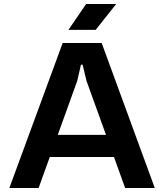

<svg xmlns="http://www.w3.org/2000/svg" viewBox="-20 -945 826 965"><path d="M27 0 295 -729H491L758 0H609L415 -538L395 -620H387L368 -538L174 0ZM216 -156 254 -267H530L568 -156ZM324 -795 413 -925H564L461 -795Z"/></svg>

Font: Hubot Sans Condensed ExtraLight SemiBold
Style: Regular
Weight: 600
Version: Version 2.000